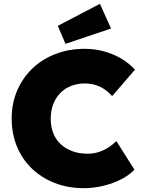

<svg xmlns="http://www.w3.org/2000/svg" viewBox="-20 -973 741 1003"><path d="M41 -354Q41 -433 69.5 -499.5Q98 -566 149 -615Q200 -664 270 -691Q340 -718 423 -718Q473 -718 520.5 -705.5Q568 -693 610 -669Q652 -645 685 -609L566 -471Q549 -490 528 -505Q507 -520 480.5 -528.5Q454 -537 422 -537Q385 -537 352.5 -524.5Q320 -512 296 -488Q272 -464 258.5 -430Q245 -396 245 -352Q245 -310 258.5 -276.5Q272 -243 297.5 -219.5Q323 -196 358.5 -183Q394 -170 438 -170Q469 -170 496.5 -179Q524 -188 547 -203Q570 -218 588 -236L682 -87Q657 -59 614.5 -37Q572 -15 520.5 -2.5Q469 10 417 10Q335 10 266 -17Q197 -44 146.5 -92.5Q96 -141 68.5 -207.5Q41 -274 41 -354ZM322 -744 282 -838 502 -953 560 -824Z"/></svg>

Font: Mach ExtraBold
Style: Regular
Weight: 800
Version: Version 1.002